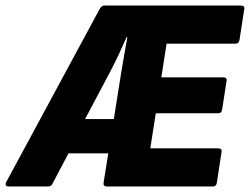

<svg xmlns="http://www.w3.org/2000/svg" viewBox="-51 -675 904 695"><path d="M-21 0Q-27 0 -29.5 -4Q-32 -8 -29 -15L309 -641Q316 -655 327 -655H820Q827 -655 831 -652Q835 -649 833 -641L816 -531Q814 -517 802 -517H552L533 -395H757Q772 -395 769 -381L753 -278Q751 -265 739 -265H513L493 -138H739Q753 -138 751 -125L734 -14Q732 0 720 0H336Q322 0 324 -14L341 -120H197L141 -14Q136 0 124 0ZM257 -244H361L388 -414Q394 -448 399 -478Q404 -508 410 -540H407Q393 -508 378.5 -477Q364 -446 346 -412Z"/></svg>

Font: Sofia Sans Semi Condensed Black
Style: Italic
Weight: 900
Italic angle: -9°
Version: Version 4.100